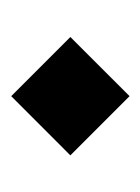

<svg xmlns="http://www.w3.org/2000/svg" viewBox="28 -502 261 358"><g transform="rotate(-90 159.0 -322.5)"><path d="M269.5 -322.3 159.2 -211.9 48.8 -322.3 159.2 -432.6Z"/></g></svg>

Font: Catrinity
Style: Regular
Weight: 400
Designer: Alexander Lange
Foundry: High-Logic / Made with FontCreator
Version: Version 2.090;May 20, 2024;FontCreator 15.0.0.2974 64-bit